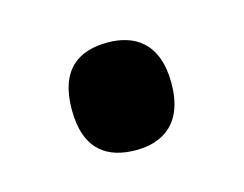

<svg xmlns="http://www.w3.org/2000/svg" viewBox="-39 -194 324 255"><g transform="rotate(-15 122.5 -66.0)"><path d="M123 8C159 8 191 -10 191 -66C191 -122 159 -140 123 -140C84 -140 54 -122 54 -66C54 -10 84 8 123 8Z"/></g></svg>

Font: Noto Serif Bengali ExtraCondensed
Style: Bold
Weight: 700
Width: 2
Designer: Juan Bruce, Universal Thirst, Indian Type Foundry and the Monotype Design Team.
Foundry: Monotype Imaging Inc.
Version: Version 2.003